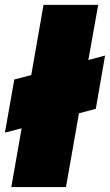

<svg xmlns="http://www.w3.org/2000/svg" viewBox="-21 -760 447 780"><path d="M24.9 0 66.9 -238.8 -1 -221.2 37.1 -437 106 -455.1 155.8 -740.2H377.9L337.9 -516.1L405.8 -534.2L368.2 -317.9L299.8 -299.8L247.1 0Z"/></svg>

Font: SVN-Poppins Black
Style: Italic
Weight: 900
Italic angle: -10°
Designer: Ninad Kale (Devanagari), Jonny Pinhorn (Latin)
Foundry: Indian Type Foundry
Version: Version 3.002 2017